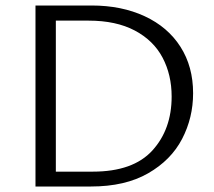

<svg xmlns="http://www.w3.org/2000/svg" viewBox="-20 -678 779 698"><path d="M109 -658H313Q422 -658 506 -619Q590 -580 636 -508Q682 -436 682 -339Q682 -250 642 -173Q602 -96 518.5 -48Q435 0 311 0H109ZM604 -327Q604 -406 571 -468.5Q538 -531 470 -567Q402 -603 302 -603H183V-54H317Q464 -54 534 -131Q604 -208 604 -327Z"/></svg>

Font: LXGW Bright GB
Style: Regular
Weight: 400
Designer: Christian Thalmann (Catharsis Fonts)
Foundry: LXGW / Christian Thalmann (Catharsis Fonts) / Fontworks Inc.
Version: Version 5.510